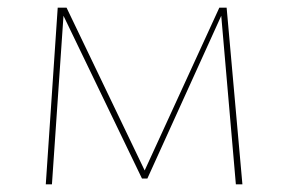

<svg xmlns="http://www.w3.org/2000/svg" viewBox="-20 -479 748 499"><path d="M610 0H593L555 -438L363 -15H349L145 -438L115 0H99L130 -459H153L356 -36L550 -459H569Z"/></svg>

Font: EauTestSC Thin
Style: Regular
Weight: 250
Designer: Christian Thalmann (Catharsis Fonts)
Version: Version 0.001;PS 000.001;hotconv 1.0.88;makeotf.lib2.5.64775